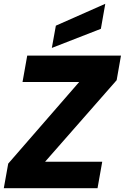

<svg xmlns="http://www.w3.org/2000/svg" viewBox="-21 -996 660 1016"><path d="M619.2 -701.9H123.1L98.2 -562.2H398.1L22.5 -130.2L-0.9 0H495.1L520 -140.2H217.6L596.3 -571.7ZM274.6 -860.2 253.3 -742.4 512.8 -843.5 536.1 -975.9Z"/></svg>

Font: Poppins Devanagari Thin
Style: Italic
Weight: 100
Italic angle: -10°
Designer: Ninad Kale (Devanagari), Jonny Pinhorn (Latin)
Foundry: Indian Type Foundry
Version: 4.005